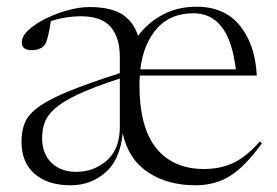

<svg xmlns="http://www.w3.org/2000/svg" viewBox="-20 -542 824 572"><path d="M221.5 -493.5Q175.5 -493.5 131.5 -479Q128 -454.5 123 -434.2Q118 -414 112 -406.5Q106.5 -400 96 -396.2Q85.5 -392.5 75 -392.5Q45 -392.5 45 -415.5Q45 -434 65.2 -452.8Q85.5 -471.5 117 -487Q148.5 -502.5 183 -511.8Q217.5 -521 246.5 -521Q312 -521 345.8 -498Q379.5 -475 391 -435Q421 -475 465.2 -498.5Q509.5 -522 565.5 -522Q649 -522 694.8 -465.5Q740.5 -409 745 -317H396.5Q395.5 -303 395.5 -288Q395.5 -162 445.8 -100.2Q496 -38.5 588 -38.5Q636 -38.5 674.8 -56.5Q713.5 -74.5 754 -120.5L760.5 -115.5Q709.5 -45 665 -17.5Q620.5 10 562.5 10Q479 10 420.8 -28.8Q362.5 -67.5 345.5 -145Q338 -66.5 294.2 -28.2Q250.5 10 190.5 10Q123 10 83.5 -23.8Q44 -57.5 44 -121Q44 -151.5 53.8 -175.8Q63.5 -200 93.2 -222.2Q123 -244.5 181.5 -268.8Q240 -293 337 -324V-372Q337 -430 309.8 -461.8Q282.5 -493.5 221.5 -493.5ZM556.5 -502.5Q487.5 -502.5 447.5 -457.2Q407.5 -412 398 -335.5H682.5Q663 -502.5 556.5 -502.5ZM105.5 -130.5Q105.5 -84 133.5 -57Q161.5 -30 206.5 -30Q260 -30 298.5 -64Q337 -98 337 -164.5V-308Q259.5 -283 213.2 -261.2Q167 -239.5 143.8 -218.8Q120.5 -198 113 -176.8Q105.5 -155.5 105.5 -130.5Z"/></svg>

Font: Newsreader 72pt Light
Style: Regular
Weight: 300
Designer: Hugues Gentile
Foundry: Production Type
Version: Version 1.003; ttfautohint (v1.8.3)